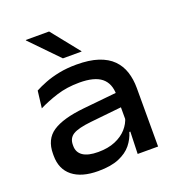

<svg xmlns="http://www.w3.org/2000/svg" viewBox="-128 -793 838 910"><g transform="rotate(-20 291.0 -338.0)"><path d="M416.5 0 420.5 -127.5 417.5 -146V-277.5L418 -298Q418 -355.5 382.8 -384Q347.5 -412.5 272 -412.5Q209 -412.5 157 -396Q105 -379.5 63.5 -358.5L74 -444.5Q97 -457 128.5 -469.2Q160 -481.5 200 -489.5Q240 -497.5 288 -497.5Q352.5 -497.5 397 -482.8Q441.5 -468 468.5 -440.8Q495.5 -413.5 507.5 -376.5Q519.5 -339.5 519.5 -295V0ZM214 12.5Q130.5 12.5 85 -24Q39.5 -60.5 39.5 -128V-137.5Q39.5 -211 91 -245.2Q142.5 -279.5 250 -290.5L428.5 -308.5L432 -236.5L260 -218.5Q194.5 -211.5 168.5 -195.5Q142.5 -179.5 142.5 -145.5V-140Q142.5 -107.5 168.2 -90Q194 -72.5 244.5 -72.5Q294.5 -72.5 330.8 -87.8Q367 -103 389.5 -128.2Q412 -153.5 420 -183.5L434.5 -111.5H415Q405.5 -78.5 382.8 -50.2Q360 -22 319.2 -4.8Q278.5 12.5 214 12.5ZM220.5 -689 332.5 -549V-547H238.5L103 -686.5V-689Z"/></g></svg>

Font: Anek Gurmukhi Medium SemiExpanded
Style: Regular
Weight: 500
Width: 6
Version: Version 1.003